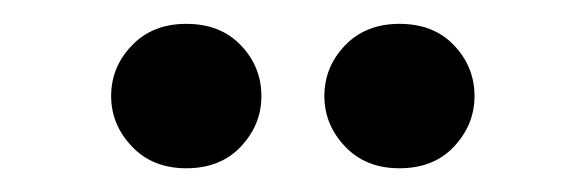

<svg xmlns="http://www.w3.org/2000/svg" viewBox="-20 -729 491 161"><path d="M314.9 -587.9Q286.6 -587.9 269.3 -606.2Q252 -624.5 252 -648.4Q252 -672.9 269.3 -690.9Q286.6 -709 314.9 -709Q343.8 -709 360.8 -690.9Q377.9 -672.9 377.9 -648.4Q377.9 -624.5 360.8 -606.2Q343.8 -587.9 314.9 -587.9ZM136.2 -587.9Q107.9 -587.9 90.6 -606.2Q73.2 -624.5 73.2 -648.4Q73.2 -672.9 90.6 -690.9Q107.9 -709 136.2 -709Q165 -709 182.1 -690.9Q199.2 -672.9 199.2 -648.4Q199.2 -624.5 182.1 -606.2Q165 -587.9 136.2 -587.9Z"/></svg>

Font: Voltaire
Style: Regular
Weight: 400
Designer: Yvonne Schüttler, Eben Sorkin, Emma Marichal
Foundry: Sorkin Type Co.
Version: Version 1.010; ttfautohint (v1.8.4.7-5d5b)